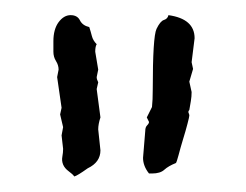

<svg xmlns="http://www.w3.org/2000/svg" viewBox="-20 -718 321 251"><path d="M200.2 -698.2Q234.4 -693.4 234.4 -668L230.5 -636.7Q230.5 -636.7 232.4 -627.9L227.5 -611.3L230.5 -597.7Q230.5 -591.8 229.5 -585.9Q228.5 -580.1 227.5 -574.2Q225.6 -572.3 226.6 -570.3Q227.5 -568.4 227.5 -566.9Q227.5 -565.4 225.1 -556.2Q222.7 -546.9 219.2 -535.6Q215.8 -524.4 213.4 -515.1Q210.9 -505.9 210 -504.9Q200.2 -501 194.8 -496.1Q189.5 -491.2 178.7 -491.2H174.8Q167 -501 167 -511.7L169.9 -546.9Q169.9 -551.8 172.4 -554.2Q174.8 -556.6 174.8 -558.6L171.9 -564.5L178.7 -578.1Q179.7 -586.9 179.7 -601.6Q179.7 -669.9 184.6 -680.2Q189.5 -690.4 194.3 -691.9Q199.2 -693.4 200.2 -698.2ZM106.4 -601.6 111.3 -564.5Q108.4 -555.7 108.4 -548.8L111.3 -521.5Q111.3 -505.9 94.7 -498Q81.1 -488.3 77.1 -487.3Q75.2 -490.2 69.8 -494.1Q64.5 -498 62.5 -502.9Q60.5 -507.8 61.5 -513.2Q62.5 -518.6 62.5 -523.4L60.5 -541L62.5 -551.8L58.6 -568.4L60.5 -577.1L54.7 -617.2L56.6 -627Q56.6 -632.8 53.2 -638.2Q49.8 -643.6 49.8 -650.4V-664.1Q49.8 -679.7 56.6 -689Q63.5 -698.2 72.3 -698.2Q81.1 -698.2 84.5 -691.4Q87.9 -684.6 96.7 -682.6Q98.6 -676.8 100.1 -670.9Q101.6 -665 106.4 -660.2Q104.5 -657.2 104.5 -650.4L108.4 -627L106.4 -617.2Q106.4 -614.3 108.4 -610.4Z"/></svg>

Font: Mountains of Christmas
Style: Regular
Weight: 400
Designer: Crystal Kluge
Foundry: Font Diner, Inc DBA Tart Workshop
Version: Version 1.002